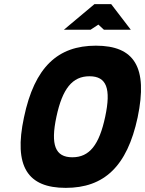

<svg xmlns="http://www.w3.org/2000/svg" viewBox="-20 -900 702 929"><path d="M298 9C114 9 45 -94 96 -332C147 -576 260 -679 444 -679C629 -679 697 -576 646 -332C595 -94 483 9 298 9ZM253 -335C224 -199 247 -139 330 -139C413 -139 460 -199 489 -335C518 -471 496 -531 413 -531C330 -531 282 -471 253 -335ZM289 -756H418L456 -781L483 -756H613L518 -880H437Z"/></svg>

Font: LT Wave Mono Black
Style: Italic
Weight: 900
Designer: Daniel Lyons
Version: Version 2.5 (Glyphs App)